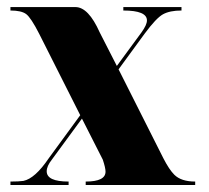

<svg xmlns="http://www.w3.org/2000/svg" viewBox="-20 -528 597 548"><path d="M383.8 -435.5Q399.4 -457 399.4 -469.7Q399.4 -498 332 -498V-507.8H498V-498Q464.8 -498 445.3 -487.3Q425.8 -476.6 392.6 -431.6L318.4 -330.1L446.3 -76.2Q462.9 -43.9 477.5 -29.3Q497.1 -9.8 537.1 -9.8V0H224.6V-9.8Q281.2 -9.8 281.2 -38.1Q281.2 -48.8 273.4 -72.3L213.9 -189.5L127.9 -72.3Q113.3 -53.7 113.3 -39.1Q113.3 -9.8 175.8 -9.8V0H9.8V-9.8Q34.2 -9.8 46.9 -11.7Q80.1 -18.6 119.1 -76.2L209 -199.2L91.8 -431.6Q68.4 -477.5 54.7 -487.8Q41 -498 9.8 -498V-507.8H195.3Q232.4 -507.8 264.6 -435.5L313.5 -339.8Z"/></svg>

Font: spinwerad
Style: Bold
Weight: 700
Width: 7
Version: Version 0.3